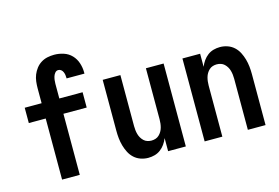

<svg xmlns="http://www.w3.org/2000/svg" viewBox="-96 -949 1692 1163"><g transform="rotate(-15 750.0 -367.5)"><path d="M165 0V-383H59V-479H165V-571Q165 -593 167.5 -614.5Q170 -636 178 -656Q186 -676 199.5 -693.5Q213 -711 231.5 -722.5Q250 -734 271 -738.5Q292 -743 314 -743Q344 -743 373 -733.5Q402 -724 422.5 -702.5Q443 -681 452.5 -652Q462 -623 462 -594V-585H350V-588Q350 -598 348.5 -607.5Q347 -617 343 -626Q339 -635 331.5 -641Q324 -647 314 -647Q302 -647 294 -637.5Q286 -628 282.5 -617Q279 -606 277.5 -594.5Q276 -583 276 -571V-479H422V-383H276V0Z M704 8Q680 8 657 0Q634 -8 616.5 -24Q599 -40 588 -61.5Q577 -83 570.5 -106Q564 -129 561.5 -152.5Q559 -176 559 -200V-520H670V-200Q670 -187 671.5 -174Q673 -161 676.5 -148.5Q680 -136 686.5 -125Q693 -114 702.5 -105Q712 -96 724.5 -92Q737 -88 750 -88Q763 -88 775.5 -92Q788 -96 797.5 -105Q807 -114 813.5 -125Q820 -136 823.5 -148.5Q827 -161 828.5 -174Q830 -187 830 -200V-520H941V0H830V-82Q822 -62 810 -45Q798 -28 781.5 -15.5Q765 -3 745 2.5Q725 8 704 8Z M1059 0V-520H1170V-438Q1178 -458 1190 -475Q1202 -492 1218.5 -504.5Q1235 -517 1255 -522.5Q1275 -528 1296 -528Q1320 -528 1343 -520Q1366 -512 1383.5 -496Q1401 -480 1412 -458.5Q1423 -437 1429.5 -414Q1436 -391 1438.5 -367.5Q1441 -344 1441 -320V0H1330V-320Q1330 -333 1328.5 -346Q1327 -359 1323.5 -371.5Q1320 -384 1313.5 -395Q1307 -406 1297.5 -415Q1288 -424 1275.5 -428Q1263 -432 1250 -432Q1237 -432 1224.5 -428Q1212 -424 1202.5 -415Q1193 -406 1186.5 -395Q1180 -384 1176.5 -371.5Q1173 -359 1171.5 -346Q1170 -333 1170 -320V0Z"/></g></svg>

Font: Iosevka Web
Style: Bold
Weight: 700
Monospace: yes
Designer: Belleve Invis
Foundry: Belleve Invis
Version: Version 28.0.3; ttfautohint (v1.8.3)